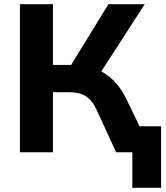

<svg xmlns="http://www.w3.org/2000/svg" viewBox="-20 -725 788 914"><path d="M610 169V0H553V-124H747V169ZM75 0V-705H232V-416H332L307 -397L496 -705H669L450 -366L386 -410Q431 -402 466.5 -382.5Q502 -363 530.5 -331Q559 -299 581 -255L704 0H533L441 -200Q420 -247 389.5 -266.5Q359 -286 311 -286H232V0Z"/></svg>

Font: Nunito Sans 11pt ExtraBold
Style: Regular
Weight: 800
Version: Version 3.101;gftools[0.9.27]